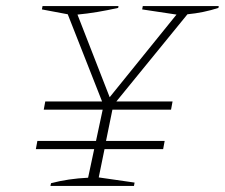

<svg xmlns="http://www.w3.org/2000/svg" viewBox="-20 -612 740 632"><path d="M146 0 148 -9Q205 -24 270 -27L290 -121H98L103 -148H296L318 -251H124L129 -278H316L203 -565L118 -581L120 -592H370L369 -586Q333 -578 300 -572.5Q267 -567 235 -564L341 -292L561 -564L448 -581L450 -592H700L699 -586Q650 -570 597 -565L363 -278H548L543 -251H350L329 -148H522L517 -121H324L305 -28L423 -11L421 0Z"/></svg>

Font: Piazzolla SC Thin
Style: Italic
Weight: 100
Italic angle: -11.3°
Designer: Juan Pablo del Peral
Foundry: Huerta Tipografica
Version: Version 1.330